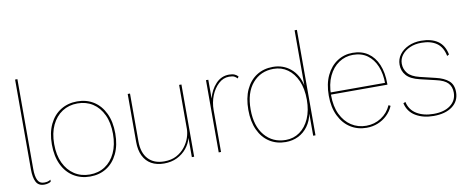

<svg xmlns="http://www.w3.org/2000/svg" viewBox="-64 -1014 3202 1309"><g transform="rotate(-10 1537.0 -360.0)"><path d="M97 -730V-107Q97 -58 110 -31Q123 -4 154 -4Q171 -4 180.5 -7Q190 -10 200 -16L199 -2Q192 3 180 6.5Q168 10 153 10Q113 10 97 -21Q81 -52 81 -107V-730Z M471 -510Q536 -510 585 -479Q634 -448 662 -389.5Q690 -331 690 -250Q690 -169 662 -110.5Q634 -52 585 -21Q536 10 471 10Q407 10 357 -21Q307 -52 279 -110.5Q251 -169 251 -250Q251 -331 279 -389.5Q307 -448 357 -479Q407 -510 471 -510ZM471 -496Q411 -496 365 -466Q319 -436 293 -381Q267 -326 267 -250Q267 -174 293 -119Q319 -64 365 -34Q411 -4 471 -4Q531 -4 576.5 -33.5Q622 -63 648 -118.5Q674 -174 674 -250Q674 -327 648 -382Q622 -437 576.5 -466.5Q531 -496 471 -496Z M983 10Q932 10 895.5 -10.5Q859 -31 839.5 -71Q820 -111 820 -167V-500H836V-169Q836 -90 875.5 -47Q915 -4 986 -4Q1036 -4 1071.5 -23Q1107 -42 1130.5 -72Q1154 -102 1165 -135Q1176 -168 1176 -196V-500H1192V0H1176V-133Q1166 -94 1139.5 -61.5Q1113 -29 1073.5 -9.5Q1034 10 983 10Z M1362 0V-500H1378V-370Q1393 -429 1431 -469.5Q1469 -510 1523 -510Q1546 -510 1561 -503.5Q1576 -497 1585 -486L1577 -474Q1568 -484 1556.5 -490Q1545 -496 1520 -496Q1480 -496 1447.5 -466Q1415 -436 1396.5 -389.5Q1378 -343 1378 -291V0Z M1825 10Q1762 10 1713.5 -21Q1665 -52 1638 -110.5Q1611 -169 1611 -250Q1611 -332 1638 -390Q1665 -448 1713.5 -479Q1762 -510 1826 -510Q1897 -510 1948.5 -467Q2000 -424 2017 -345L2016 -343V-730H2032V0H2016V-159L2017 -157Q2007 -104 1979.5 -66.5Q1952 -29 1912.5 -9.5Q1873 10 1825 10ZM1828 -4Q1882 -4 1924.5 -34Q1967 -64 1991.5 -119.5Q2016 -175 2016 -250Q2016 -326 1991.5 -381Q1967 -436 1925 -466Q1883 -496 1828 -496Q1738 -496 1682.5 -431Q1627 -366 1627 -250Q1627 -135 1682.5 -69.5Q1738 -4 1828 -4Z M2385 10Q2323 10 2274 -21Q2225 -52 2196.5 -110.5Q2168 -169 2168 -250Q2168 -332 2196 -390Q2224 -448 2271.5 -479Q2319 -510 2378 -510Q2440 -510 2484 -480Q2528 -450 2551.5 -394.5Q2575 -339 2575 -262Q2575 -261 2575 -259Q2575 -257 2575 -255H2176V-270H2568L2561 -264Q2561 -333 2539.5 -385Q2518 -437 2477.5 -466.5Q2437 -496 2378 -496Q2324 -496 2280 -466.5Q2236 -437 2210 -382Q2184 -327 2184 -250Q2184 -173 2210.5 -118Q2237 -63 2282.5 -33.5Q2328 -4 2385 -4Q2442 -4 2488.5 -34Q2535 -64 2558 -116L2571 -109Q2555 -72 2527 -45.5Q2499 -19 2463 -4.5Q2427 10 2385 10Z M2849 10Q2777 10 2725.5 -20.5Q2674 -51 2660 -111L2675 -118Q2687 -62 2734.5 -33Q2782 -4 2852 -4Q2925 -4 2968 -36.5Q3011 -69 3011 -124Q3011 -164 2987.5 -189.5Q2964 -215 2905 -228L2799 -253Q2735 -268 2707.5 -299.5Q2680 -331 2680 -374Q2680 -413 2702.5 -443.5Q2725 -474 2764 -492Q2803 -510 2852 -510Q2923 -510 2967 -480Q3011 -450 3024 -385L3010 -377Q2998 -439 2957.5 -467.5Q2917 -496 2852 -496Q2807 -496 2772 -480.5Q2737 -465 2716.5 -438.5Q2696 -412 2696 -378Q2696 -341 2719.5 -312Q2743 -283 2800 -269L2908 -243Q2964 -230 2995.5 -203Q3027 -176 3027 -124Q3027 -62 2979 -26Q2931 10 2849 10Z"/></g></svg>

Font: Kantumruy Pro Thin
Style: Regular
Weight: 250
Version: Version 1.002